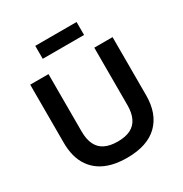

<svg xmlns="http://www.w3.org/2000/svg" viewBox="-195 -994 1100 1155"><g transform="rotate(-30 355.5 -417.0)"><path d="M356 13Q298 13 252 1Q206 -11 172 -34Q138 -57 115 -90Q92 -123 81 -165Q70 -207 70 -256V-660H197V-261Q197 -207 214.5 -171Q232 -135 267.5 -117.5Q303 -100 356 -100Q410 -100 445 -117.5Q480 -135 497.5 -171Q515 -207 515 -261V-660H642V-256Q642 -128 569.5 -57.5Q497 13 356 13ZM213 -757V-847H500V-757Z"/></g></svg>

Font: Bricolage Grotesque 24pt SemiBold
Style: Regular
Weight: 600
Designer: Mathieu Triay
Foundry: Atelier Triay
Version: Version 1.001;gftools[0.9.33.dev8+g029e19f]